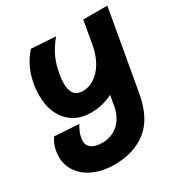

<svg xmlns="http://www.w3.org/2000/svg" viewBox="-204 -691 1007 1057"><g transform="rotate(-30 300.0 -162.5)"><path d="M-23.5 36.5Q-23.5 22.5 -20 -0.5Q-13 -38.5 10 -73L164.5 -63Q142 -25.5 135 10Q133.5 19 133.5 26.5Q133.5 57.5 157 74Q180.5 90.5 225 90.5Q265 90.5 297.5 73Q330 55.5 351.2 23.5Q372.5 -8.5 380 -50.5L391.5 -117Q362 -101 326.2 -92.5Q290.5 -84 253 -84Q191.5 -84 146 -111.8Q100.5 -139.5 76 -190.5Q51.5 -241.5 51.5 -309.5Q51.5 -345 58 -381Q67 -430 86 -471.8Q105 -513.5 140.5 -554.5L295 -545Q255 -494.5 236.2 -453Q217.5 -411.5 207.5 -355Q202 -321 202 -298Q202 -253.5 220 -231.5Q238 -209.5 275 -209.5Q312.5 -209.5 347.8 -232.8Q383 -256 408.8 -299.8Q434.5 -343.5 445 -402.5L471 -550H624L534.5 -43.5Q509.5 99 428.2 163.8Q347 228.5 221 228.5Q152 228.5 96.2 205Q40.5 181.5 8.5 138Q-23.5 94.5 -23.5 36.5Z"/></g></svg>

Font: JuliaMono Black
Style: Italic
Weight: 900
Italic angle: -9°
Monospace: yes
Designer: cormullion
Foundry: corm
Version: Version 0.057; ttfautohint (v1.8.4)